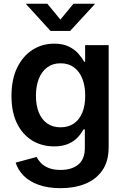

<svg xmlns="http://www.w3.org/2000/svg" viewBox="-20 -777 657 1012"><path d="M299.8 214.8Q233.4 214.8 184.6 197.5Q135.7 180.2 105.2 149.7Q74.7 119.1 62.5 80.1L173.3 50.3Q181.2 66.9 196.5 82.8Q211.9 98.6 237.1 108.6Q262.2 118.7 299.3 118.7Q357.9 118.7 392.6 90.3Q427.2 62 427.2 2.9V-94.7H419.4Q408.2 -72.8 388.9 -52.2Q369.6 -31.7 339.4 -18.6Q309.1 -5.4 265.1 -5.4Q201.2 -5.4 150.4 -35.9Q99.6 -66.4 70.1 -125.7Q40.5 -185.1 40.5 -271Q40.5 -358.4 70.3 -419.9Q100.1 -481.4 151.1 -514.2Q202.1 -546.9 265.6 -546.9Q310.5 -546.9 341.3 -532.2Q372.1 -517.6 391.8 -495.6Q411.6 -473.6 423.3 -451.7H428.7V-539.1H552.7V-1.5Q552.7 72.8 519.8 120.6Q486.8 168.5 429.7 191.7Q372.6 214.8 299.8 214.8ZM298.8 -106Q340.3 -106 369.4 -126Q398.4 -146 413.8 -183.3Q429.2 -220.7 429.2 -272.5Q429.2 -323.7 414.1 -362.1Q398.9 -400.4 369.9 -421.9Q340.8 -443.4 298.8 -443.4Q257.3 -443.4 228.3 -421.4Q199.2 -399.4 184.3 -361.1Q169.4 -322.8 169.4 -272.5Q169.4 -221.7 184.6 -184.3Q199.7 -147 228.5 -126.5Q257.3 -106 298.8 -106ZM229.5 -757.3 298.3 -673.8 367.2 -757.3H479V-754.4L349.6 -613.8H246.6L118.2 -754.4V-757.3Z"/></svg>

Font: Inter 18pt SemiBold
Style: Regular
Weight: 600
Designer: Rasmus Andersson
Foundry: rsms
Version: Version 4.001;git-66647c0bb